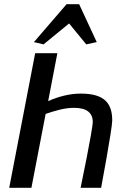

<svg xmlns="http://www.w3.org/2000/svg" viewBox="-20 -897 625 917"><path d="M24 0H130L198 -353C243 -368 287 -382 334 -382C394 -382 423 -358 423 -315C423 -278 365 0 365 0H463C463 0 516 -283 516 -321C516 -399 484 -450 366 -450C313 -450 259 -436 210 -414L254 -643H148ZM142 -696 188 -685 310 -785 392 -685 442 -696 358 -877H298Z"/></svg>

Font: KpSans
Style: BoldItalic
Weight: 700
Italic angle: -11°
Version: Version 0.66